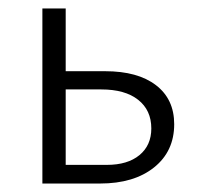

<svg xmlns="http://www.w3.org/2000/svg" viewBox="-20 -433 472 453"><path d="M228 -265Q305 -265 348 -232Q391 -199 391 -140Q391 -76 343.5 -38Q296 0 216 0H80V-413H135V-265ZM232 -44Q281 -44 309 -67Q337 -90 337 -130Q337 -173 306 -197.5Q275 -222 219 -222H135V-44Z"/></svg>

Font: EauTestText Semilight
Style: Italic
Weight: 300
Italic angle: -12°
Designer: Christian Thalmann (Catharsis Fonts)
Version: Version 0.001;PS 000.001;hotconv 1.0.88;makeotf.lib2.5.64775